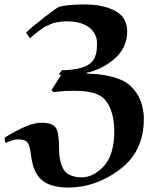

<svg xmlns="http://www.w3.org/2000/svg" viewBox="-24 -697 755 865"><path d="M278 -601Q263 -601 248.5 -599Q234 -597 224 -595Q214 -593 200.5 -586.5Q187 -580 181.5 -578Q176 -576 162 -565.5Q148 -555 145.5 -553.5Q143 -552 127.5 -539Q112 -526 111 -525L93 -550L98 -554Q125 -580 180 -622.5Q235 -665 244 -667Q287 -677 356 -677Q441 -677 495 -648Q549 -619 549 -555Q549 -479 486 -427Q449 -398 418 -385.5Q387 -373 376 -371.5Q365 -370 365 -367Q365 -365 389.5 -364.5Q414 -364 450 -358Q486 -352 523 -336.5Q560 -321 588.5 -281.5Q617 -242 623 -183Q624 -177 624 -161Q624 -20 524 60Q441 126 344 143Q311 148 285 148Q242 148 213 139Q181 131 159 109Q125 77 116 4Q111 -38 101 -53.5Q91 -69 57 -69Q38 -69 13 -58L1 -53Q1 -55 -0.5 -59.5Q-2 -64 -3 -68.5Q-4 -73 -4 -76Q-3 -77 4.5 -81.5Q12 -86 22 -92Q32 -98 38 -101Q97 -134 138 -142Q150 -144 162 -144Q215 -144 228 -120Q242 -100 242 -31Q242 36 264.5 69Q287 102 345 102Q392 102 438 58Q491 5 491 -107Q491 -161 474.5 -204Q458 -247 428 -265Q392 -288 306 -288Q269 -288 233 -284L218 -282Q217 -283 214.5 -285Q212 -287 210 -288.5Q208 -290 208 -291L229 -324L251 -359Q250 -360 248 -360Q242 -360 242 -362Q242 -364 248 -371L256 -381H273Q345 -385 379 -408.5Q413 -432 413 -495Q413 -517 411 -523Q401 -561 366 -581Q331 -601 278 -601Z"/></svg>

Font: MathJax_Fraktur
Style: Bold
Weight: 700
Version: Version 1.1